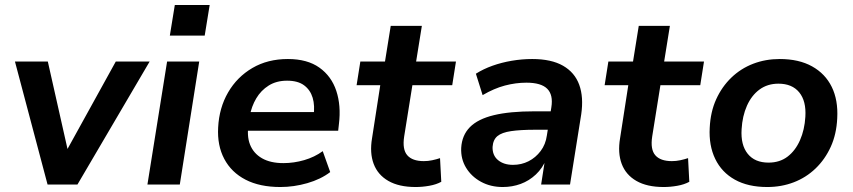

<svg xmlns="http://www.w3.org/2000/svg" viewBox="-20 -741 3426 771"><path d="M171 0 40 -494H172L256 -121H239L445 -494H581L291 0Z M662 -598 682 -721H822L802 -598ZM572 0 651 -494H780L702 0Z M1106 10Q1023 10 966 -19.5Q909 -49 880.5 -103Q852 -157 856 -229Q860 -308 896 -370Q932 -432 993.5 -468Q1055 -504 1136 -504Q1214 -504 1262.5 -469.5Q1311 -435 1330.5 -376Q1350 -317 1341 -243L1338 -216H956L967 -291H1256L1239 -274Q1245 -317 1235.5 -348.5Q1226 -380 1201 -398.5Q1176 -417 1133 -417Q1090 -417 1059 -397.5Q1028 -378 1009 -346Q990 -314 983 -275L979 -247Q970 -196 984 -160.5Q998 -125 1032 -105.5Q1066 -86 1118 -86Q1160 -86 1201.5 -98Q1243 -110 1276 -134L1306 -50Q1268 -21 1214 -5.5Q1160 10 1106 10Z M1649 10Q1582 10 1539.5 -14.5Q1497 -39 1480.5 -83Q1464 -127 1474 -186L1507 -399H1412L1427 -494H1526L1549 -637H1674L1651 -494H1811L1796 -399H1636L1603 -193Q1595 -141 1615.5 -117.5Q1636 -94 1682 -94Q1699 -94 1715.5 -97.5Q1732 -101 1747 -106L1752 -11Q1732 0 1704 5Q1676 10 1649 10Z M1999 10Q1950 10 1911.5 -11Q1873 -32 1851.5 -67.5Q1830 -103 1832 -147Q1835 -198 1867 -230.5Q1899 -263 1963 -278.5Q2027 -294 2126 -294H2205L2194 -220H2129Q2070 -220 2032.5 -214.5Q1995 -209 1977.5 -194.5Q1960 -180 1958 -151Q1957 -117 1980 -98Q2003 -79 2040 -79Q2074 -79 2102.5 -93.5Q2131 -108 2151 -134.5Q2171 -161 2176 -197L2194 -310Q2202 -360 2177.5 -384.5Q2153 -409 2094 -409Q2051 -409 2007.5 -397.5Q1964 -386 1918 -359L1891 -445Q1921 -464 1957.5 -477Q1994 -490 2035 -497Q2076 -504 2117 -504Q2194 -504 2241 -477Q2288 -450 2306 -400.5Q2324 -351 2314 -282L2269 0H2153L2169 -103H2174Q2159 -66 2132 -40.5Q2105 -15 2071 -2.5Q2037 10 1999 10Z M2645 10Q2578 10 2535.5 -14.5Q2493 -39 2476.5 -83Q2460 -127 2470 -186L2503 -399H2408L2423 -494H2522L2545 -637H2670L2647 -494H2807L2792 -399H2632L2599 -193Q2591 -141 2611.5 -117.5Q2632 -94 2678 -94Q2695 -94 2711.5 -97.5Q2728 -101 2743 -106L2748 -11Q2728 0 2700 5Q2672 10 2645 10Z M3061 10Q2984 10 2931 -19.5Q2878 -49 2852 -103Q2826 -157 2830 -228Q2833 -292 2856 -342.5Q2879 -393 2917 -429.5Q2955 -466 3004.5 -485Q3054 -504 3111 -504Q3188 -504 3241 -474.5Q3294 -445 3320 -392Q3346 -339 3342 -266Q3339 -202 3316 -151.5Q3293 -101 3255 -64.5Q3217 -28 3167.5 -9Q3118 10 3061 10ZM3066 -88Q3111 -88 3142.5 -112Q3174 -136 3192.5 -178Q3211 -220 3214 -272Q3218 -335 3189.5 -370Q3161 -405 3106 -405Q3062 -405 3030 -381.5Q2998 -358 2979.5 -316.5Q2961 -275 2958 -222Q2954 -159 2982.5 -123.5Q3011 -88 3066 -88Z"/></svg>

Font: Nunito Sans 10pt
Style: Bold Italic
Weight: 700
Italic angle: -9°
Designer: Vernon Adams
Foundry: Vernon Adams
Version: Version 3.101;gftools[0.9.27]